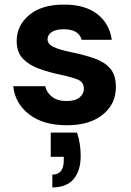

<svg xmlns="http://www.w3.org/2000/svg" viewBox="-20 -536 575 840"><path d="M273 12Q168 12 106.5 -36.5Q45 -85 38 -159H178Q183 -132 207 -113Q231 -94 271 -94Q310 -94 328.5 -110Q347 -126 347 -147Q347 -177 320 -188Q293 -199 245 -209Q197 -219 153 -234.5Q109 -250 81 -278.5Q53 -307 53 -357Q53 -424 107.5 -470Q162 -516 260 -516Q352 -516 405.5 -474.5Q459 -433 469 -362H337Q325 -408 259 -408Q225 -408 206.5 -396Q188 -384 188 -364Q188 -343 214.5 -330.5Q241 -318 290 -308Q349 -296 393 -280.5Q437 -265 462 -236.5Q487 -208 487 -154Q487 -81 429.5 -34.5Q372 12 273 12ZM209 284V228Q259 228 259 165V150H202V44H317Q326 71 329.5 97Q333 123 333 146Q333 211 302 247.5Q271 284 209 284Z"/></svg>

Font: DM Sans ExtraBold
Style: Regular
Weight: 800
Designer: Colophon Foundry, Jonny Pinhorn
Foundry: Colophon Foundry
Version: Version 4.004; ttfautohint (v1.8.4.7-5d5b)